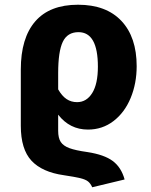

<svg xmlns="http://www.w3.org/2000/svg" viewBox="-20 -569 640 812"><path d="M507 190 370 223Q363 207 352.5 198.5Q342 190 319.5 184.5Q297 179 250 172Q158 159 113 110.5Q68 62 68 -37V-275Q68 -408 129 -478.5Q190 -549 310 -549Q429 -549 493.5 -480.5Q558 -412 558 -289Q558 -216 532.5 -154.5Q507 -93 460 -57Q413 -21 352 -21Q275 -21 226 -84V-16Q226 15 237 31.5Q248 48 273.5 57.5Q299 67 349 74Q421 85 457 112Q493 139 507 190ZM226 -260V-191Q242 -163 261.5 -150Q281 -137 306 -137Q346 -137 370 -175.5Q394 -214 394 -287Q394 -433 312 -433Q265 -433 245.5 -392Q226 -351 226 -260Z"/></svg>

Font: Fira Mono
Style: Bold
Weight: 700
Monospace: yes
Designer: Carrois Corporate & Edenspiekermann AG
Foundry: Carrois Corporate GbR & Edenspiekermann AG
Version: Version 3.206